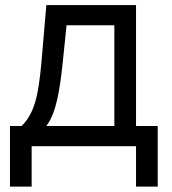

<svg xmlns="http://www.w3.org/2000/svg" viewBox="-20 -565 664 742"><path d="M18.5 156.2H102.3V0H505.7V156.2H589.5V-78.1H505.7V-545.5H159.1L140.6 -329.5C127.5 -176.8 108 -124.3 63.9 -78.1H18.5ZM159.1 -78.1C197.4 -128.6 211.3 -215.6 223 -329.5L237.2 -467.3H421.9V-78.1Z"/></svg>

Font: Margiela Sans
Style: Regular
Weight: 400
Designer: Stefan Endress, Andreas Faust
Version: Version 1.100;FEAKit 1.0